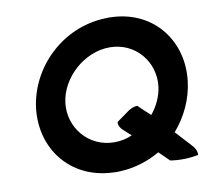

<svg xmlns="http://www.w3.org/2000/svg" viewBox="-80 -806 1003 910"><g transform="rotate(-10 421.5 -351.0)"><path d="M86 -352C63 -162 186 4 393 12C405 13 417 13 429 12C497 9 563 -12 620 -45L669 3C714 10 758 9 804 0C805 -18 798 -33 783 -49L713 -125C768 -188 806 -268 816 -352C839 -538 721 -703 520 -714C507 -715 495 -715 482 -714C273 -707 109 -541 86 -352ZM227 -352C241 -469 355 -575 479 -575C603 -575 689 -469 675 -352C669 -306 648 -261 618 -225C599 -243 579 -260 561 -279C541 -279 524 -271 504 -255L455 -220C453 -204 461 -190 477 -176L510 -146C484 -134 454 -128 424 -128C300 -128 213 -235 227 -352Z"/></g></svg>

Font: Bluebird
Style: ExtObl
Weight: 400
Designer: Jasper
Foundry: Cannot Into Space Fonts
Version: Version 0.98